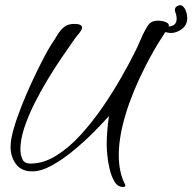

<svg xmlns="http://www.w3.org/2000/svg" viewBox="-20 -688 764 763"><path d="M469 55Q448 55 435.5 34.5Q423 14 416 -15Q409 -44 406.5 -71Q404 -98 404 -112Q404 -141 406.5 -170Q409 -199 413 -227Q390 -201 353.5 -164Q317 -127 273.5 -91Q230 -55 187 -31Q144 -7 108 -7Q65 -7 43.5 -36Q22 -65 22 -105Q22 -132 33.5 -173Q45 -214 64 -262.5Q83 -311 105 -358.5Q127 -406 147.5 -446Q168 -486 183 -510Q197 -530 208 -549Q219 -568 234.5 -580.5Q250 -593 275 -593Q292 -593 299 -589Q306 -585 306 -579Q306 -569 293.5 -554.5Q281 -540 273 -528Q253 -500 225.5 -459.5Q198 -419 169.5 -372Q141 -325 116.5 -276Q92 -227 76.5 -180Q61 -133 61 -94Q61 -75 68.5 -56.5Q76 -38 101 -38Q153 -38 203.5 -69.5Q254 -101 300.5 -152Q347 -203 387.5 -262Q428 -321 460 -377Q492 -433 512 -473Q526 -500 539 -531Q552 -562 568 -587Q576 -598 586 -602Q596 -606 609 -606Q614 -606 624 -604.5Q634 -603 642.5 -598.5Q651 -594 651 -586Q651 -581 622 -537Q593 -493 558 -425Q506 -323 479 -233Q452 -143 452 -72Q452 -2 478 47V49Q478 55 469 55ZM661 -557Q645 -557 632.5 -562.5Q620 -568 613 -574Q610 -576 608.5 -585Q607 -594 614 -591Q623 -587 632 -585Q641 -583 650 -583Q664 -583 673 -590.5Q682 -598 682 -614Q682 -625 678 -636Q675 -642 675 -649Q675 -654 678 -658.5Q681 -663 689 -666Q698 -670 706 -663.5Q714 -657 718 -646Q724 -631 724 -617Q724 -588 702.5 -572.5Q681 -557 661 -557Z"/></svg>

Font: Hurricane
Style: Regular
Weight: 400
Designer: Robert E. Leuschke
Foundry: Robert E. Leuschke
Version: Version 1.010; ttfautohint (v1.8.3)